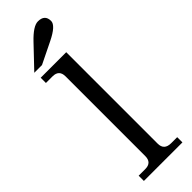

<svg xmlns="http://www.w3.org/2000/svg" viewBox="-326 -1004 1015 1015"><g transform="rotate(-45 181.5 -496.5)"><path d="M331.1 0H43V-39.1H92.3Q141.1 -39.1 141.1 -87.9V-683.6Q141.1 -732.4 92.3 -732.4H43V-771.5H233.9V-87.9Q233.9 -39.1 286.1 -39.1H331.1ZM95.2 -814H37.6L150.9 -933.1Q207.5 -992.7 243.2 -992.7Q294.4 -992.7 294.4 -944.8Q294.4 -911.6 215.8 -873Z"/></g></svg>

Font: Munson
Style: Regular
Weight: 400
Designer: Paul James MIller
Foundry: High-Logic / Made with FontCreator
Version: Version 2.10;May 5, 2019;FontCreator 11.5.0.2430 64-bit